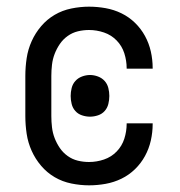

<svg xmlns="http://www.w3.org/2000/svg" viewBox="-20 -548 540 576"><path d="M247 8Q221 8 194 2.5Q167 -3 144 -16.5Q121 -30 103.5 -50.5Q86 -71 75 -95.5Q64 -120 60 -146.5Q56 -173 56 -200V-320Q56 -347 60 -373.5Q64 -400 75 -424.5Q86 -449 103.5 -469.5Q121 -490 144 -503.5Q167 -517 194 -522.5Q221 -528 247 -528Q272 -528 297 -523.5Q322 -519 344.5 -508Q367 -497 385 -479.5Q403 -462 415 -440Q427 -418 432.5 -393.5Q438 -369 438 -344V-342H360V-343Q360 -366 353 -388Q346 -410 330 -426.5Q314 -443 292 -450.5Q270 -458 247 -458Q230 -458 213.5 -454Q197 -450 183 -440Q169 -430 159.5 -416Q150 -402 144 -386.5Q138 -371 136 -354Q134 -337 134 -320V-200Q134 -183 136 -166Q138 -149 144 -133.5Q150 -118 159.5 -104Q169 -90 183 -80Q197 -70 213.5 -66Q230 -62 247 -62Q270 -62 292 -69.5Q314 -77 330 -93.5Q346 -110 353 -132Q360 -154 360 -177V-178H438V-176Q438 -151 432.5 -126.5Q427 -102 415 -80Q403 -58 385 -40.5Q367 -23 344.5 -12Q322 -1 297 3.5Q272 8 247 8ZM250 -198Q238 -198 226 -202Q214 -206 206 -215Q198 -224 195 -236Q192 -248 192 -260Q192 -272 195 -284Q198 -296 206 -305Q214 -314 226 -318.5Q238 -323 250 -323Q262 -323 274 -318.5Q286 -314 294 -305Q302 -296 305 -284Q308 -272 308 -260Q308 -248 305 -236Q302 -224 294 -215Q286 -206 274 -202Q262 -198 250 -198Z"/></svg>

Font: Iosevka NFM
Style: Regular
Weight: 400
Monospace: yes
Designer: Belleve Invis
Foundry: Belleve Invis
Version: Version 29.0.4; ttfautohint (v1.8.4);Nerd Fonts 3.3.0